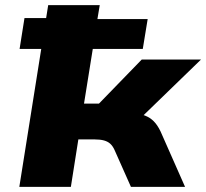

<svg xmlns="http://www.w3.org/2000/svg" viewBox="-20 -725 800 745"><path d="M55 0 140 -535H56L75 -655H159L167 -705H367L358 -651H553L534 -535H340L306 -323H364L530 -494H760L500 -242L495 -287Q523 -284 542.5 -276.5Q562 -269 576.5 -254.5Q591 -240 603 -215L698 0H488L424 -144Q417 -159 407.5 -167.5Q398 -176 383.5 -180Q369 -184 348 -184H284L255 0Z"/></svg>

Font: Nunito Sans 7pt SemiExpanded Black
Style: Italic
Weight: 900
Width: 6
Italic angle: -9°
Designer: Vernon Adams
Foundry: Vernon Adams
Version: Version 3.101;gftools[0.9.27]